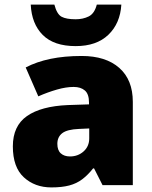

<svg xmlns="http://www.w3.org/2000/svg" viewBox="-20 -807 663 837"><path d="M336 -563Q441 -563 500 -511Q559 -459 559 -363V0H427L390 -73H386Q363 -44 338.5 -25.5Q314 -7 282 1.5Q250 10 204 10Q132 10 84 -34Q36 -78 36 -169Q36 -258 97.5 -301Q159 -344 276 -349L368 -352V-360Q368 -397 350 -412.5Q332 -428 301 -428Q268 -428 228 -416.5Q188 -405 147 -387L92 -513Q140 -538 200.5 -550.5Q261 -563 336 -563ZM325 -245Q273 -243 251.5 -226.5Q230 -210 230 -180Q230 -152 245 -138.5Q260 -125 285 -125Q320 -125 344.5 -147Q369 -169 369 -204V-247ZM509 -787Q504 -705 452.5 -655.5Q401 -606 310 -606Q215 -606 166.5 -654.5Q118 -703 114 -787H217Q228 -745 248.5 -734Q269 -723 310 -723Q342 -723 367 -735.5Q392 -748 402 -787Z"/></svg>

Font: Noto Sans Thaana Black
Style: Regular
Weight: 900
Designer: David Williams
Foundry: Google Inc.
Version: Version 3.001; ttfautohint (v1.8.4.7-5d5b)